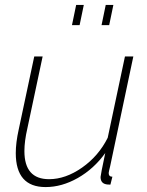

<svg xmlns="http://www.w3.org/2000/svg" viewBox="-20 -749 596 779"><path d="M272 -647 289 -729H320L303 -647ZM392 -647 409 -729H440L423 -647ZM44 -128Q44 -170 56 -224L119 -520H153L91 -228Q79 -176 79 -136Q79 -22 179 -22Q246 -22 313 -69Q380 -116 417 -190L487 -520H521L427 -75Q421 -51 421 -47Q421 -32 436 -32L428 0Q416 0 412 -1Q388 -5 388 -31Q388 -38 407 -128Q361 -64 296 -27Q231 10 165 10Q44 10 44 -128Z"/></svg>

Font: Raleway-v4020 ExtraLight
Style: Italic
Weight: 275
Italic angle: -12°
Designer: Matt McInerney, Pablo Impallari, Rodrigo Fuenzalida
Foundry: Matt McInerney, Pablo Impallari, Rodrigo Fuenzalida
Version: Version 4.020;PS 004.020;hotconv 1.0.88;makeotf.lib2.5.64775